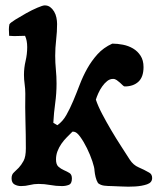

<svg xmlns="http://www.w3.org/2000/svg" viewBox="-20 -686 587 713"><path d="M146 -666Q158 -666 166.5 -659.5Q175 -653 181 -643Q187 -633 189.5 -620.5Q192 -608 192 -597Q192 -568 188.5 -538Q185 -508 185 -479Q185 -453 187.5 -427.5Q190 -402 190 -376Q190 -339 185 -303Q180 -267 178 -230L193 -221Q213 -235 226.5 -259Q240 -283 252 -311.5Q264 -340 276 -371.5Q288 -403 304 -431.5Q320 -460 342 -484.5Q364 -509 397 -524Q416 -524 436.5 -520Q457 -516 474 -506Q491 -496 502 -479Q513 -462 513 -437Q513 -400 494 -382.5Q475 -365 443 -365Q440 -365 435.5 -369.5Q431 -374 425.5 -379Q420 -384 413.5 -388.5Q407 -393 400 -393Q388 -393 378 -385Q368 -377 359.5 -365Q351 -353 345 -339.5Q339 -326 336 -316Q344 -292 359.5 -262.5Q375 -233 393 -202.5Q411 -172 429.5 -143.5Q448 -115 462 -93Q475 -73 495 -64.5Q515 -56 534 -45Q545 -39 545 -25Q545 -8 526 -1.5Q507 5 481.5 6.5Q456 8 431 6.5Q406 5 394 5Q381 5 367.5 3.5Q354 2 344 -6Q338 -16 335 -28.5Q332 -41 331 -52Q331 -63 323 -87Q315 -111 303 -135.5Q291 -160 277.5 -178.5Q264 -197 253 -197H249Q239 -187 228 -176Q217 -165 208 -152Q199 -139 193.5 -124.5Q188 -110 188 -94Q188 -75 197 -67Q206 -59 217.5 -54Q229 -49 238 -43.5Q247 -38 247 -23Q247 -4 235.5 0.5Q224 5 210 5Q188 5 166.5 1Q145 -3 123 -3Q106 -3 90.5 1Q75 5 58 5Q45 5 34 -1Q23 -7 23 -24Q23 -38 31.5 -45.5Q40 -53 49.5 -63Q59 -73 67.5 -88.5Q76 -104 76 -135Q76 -186 74.5 -236.5Q73 -287 74 -338Q74 -356 71.5 -373.5Q69 -391 69 -408Q69 -434 75 -459.5Q81 -485 81 -511Q81 -536 73 -553L33 -552L14 -553L13 -577Q13 -582 13.5 -586.5Q14 -591 15 -596Q19 -602 37.5 -613.5Q56 -625 77.5 -637Q99 -649 119 -657.5Q139 -666 146 -666Z"/></svg>

Font: CAT Altenglisch
Style: Regular
Weight: 400
Designer: Peter Wiegel
Foundry: Peter Wiegel, CAT Fonts
Version: Version 1.000